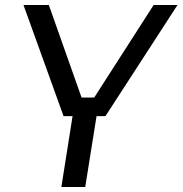

<svg xmlns="http://www.w3.org/2000/svg" viewBox="-20 -750 732 770"><path d="M321.8 0H226.1L271 -284.2H234.9L74.2 -730H175.8L307.1 -358.9H357.9L596.2 -730H691.9L402.8 -284.2H367.2Z"/></svg>

Font: Sora Italic
Style: Regular
Weight: 400
Designer: Jonathan Barnbrook, Julián Moncada
Foundry: Barnbrook Fonts
Version: Version 2.000